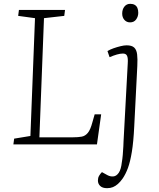

<svg xmlns="http://www.w3.org/2000/svg" viewBox="-20 -755 831 1004"><path d="M54 -30 139 -44 163 -660 75 -672 79 -703H320L316 -672L210 -660L186 -37H362Q389 -37 407.5 -40.5Q426 -44 439.5 -60.5Q453 -77 463 -115L475 -157H509L487 0H50ZM682 -95Q678 -13 669.5 39Q661 91 649 123.5Q637 156 621 179Q609 196 596.5 207Q584 218 570.5 223.5Q557 229 540 229Q516 229 504 217.5Q492 206 492 189Q492 175 498 164.5Q504 154 513 145L542 161Q557 169 573 167.5Q589 166 601 148.5Q613 131 617 94Q620 78 622 54.5Q624 31 625 10Q626 -11 626 -15L648 -423Q650 -451 644.5 -463Q639 -475 623 -475Q609 -475 591.5 -470Q574 -465 553 -456L542 -488Q555 -496 573.5 -502.5Q592 -509 610.5 -513.5Q629 -518 642 -518Q669 -518 681.5 -506.5Q694 -495 697 -471Q700 -447 698 -410ZM619 -684Q619 -706 630.5 -720.5Q642 -735 661 -735Q675 -735 684.5 -729.5Q694 -724 698.5 -713.5Q703 -703 703 -688Q703 -669 692 -653.5Q681 -638 660 -638Q642 -638 630.5 -651Q619 -664 619 -684Z"/></svg>

Font: Literata 18pt ExtraLight
Style: Italic
Weight: 250
Italic angle: -2°
Designer: Latin by Veronika Burian and Jose Scaglione. Greek by Irene Vlachou. Cyrillic by Vera Evstafieva
Foundry: TypeTogether
Version: Version 3.103;gftools[0.9.29]